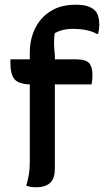

<svg xmlns="http://www.w3.org/2000/svg" viewBox="-20 -785 440 812"><path d="M212 -74Q212 -29 191.5 -11Q171 7 133 7Q118 7 108 5Q98 3 91 0Q98 -23 102 -46.5Q106 -70 106 -103V-428Q57 -430 40.5 -451Q24 -472 24 -519V-534H106V-560Q106 -620 129 -666Q152 -712 195 -738.5Q238 -765 299 -765Q335 -765 354 -757.5Q373 -750 382 -740Q391 -731 395.5 -715.5Q400 -700 400 -681Q400 -662 395 -642H389Q352 -663 285 -663Q244 -663 212 -645Q208 -626 208.5 -602Q209 -578 212 -552V-534H303Q343 -534 357 -518Q371 -502 371 -467Q371 -457 370 -446.5Q369 -436 367 -428H212Z"/></svg>

Font: Recursive Sn Csl St Med
Style: Regular
Weight: 500
Version: Version 1.079;hotconv 1.0.112;makeotfexe 2.5.65598; ttfautoh